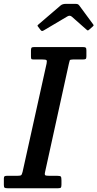

<svg xmlns="http://www.w3.org/2000/svg" viewBox="-64 -1000 517 1020"><path d="M-43.5 -17.5V-51.5Q-43.5 -60.5 -40 -63.2Q-36.5 -66 -27.5 -66H26.5Q43.5 -66 48 -69.2Q52.5 -72.5 56 -87L183.5 -662.5Q186.5 -677 182.8 -680.5Q179 -684 161 -684H115Q104.5 -684 102.5 -687Q100.5 -690 100.5 -700.5V-731.5Q100.5 -743 103.5 -746.5Q106.5 -750 118 -750H376.5Q388 -750 391.5 -746.8Q395 -743.5 395 -732V-701Q395 -689.5 391.2 -686.8Q387.5 -684 375.5 -684H324Q308.5 -684 306.5 -679.2Q304.5 -674.5 302 -662L175.5 -86.5Q172 -72 176.5 -69Q181 -66 199 -66H240.5Q256 -66 259.2 -61.8Q262.5 -57.5 262.5 -42V-20Q262.5 -8 259.8 -4Q257 0 245.5 0H-24Q-36 0 -39.8 -3Q-43.5 -6 -43.5 -17.5ZM151 -841.5 139.5 -856.5Q134.5 -862.5 135.2 -864.5Q136 -866.5 142.5 -872L258 -971Q268 -979.5 286 -979.5H335.5Q345.5 -979.5 349.5 -977.5Q353.5 -975.5 357 -971L431 -870.5Q433.5 -866.5 433.2 -864.8Q433 -863 428.5 -859L411 -843.5Q404 -837.5 402 -838Q400 -838.5 395 -843L317.5 -911.5Q306.5 -921 292.5 -912L168.5 -838.5Q162 -834.5 158.2 -835.5Q154.5 -836.5 151 -841.5Z"/></svg>

Font: Besley* Narrow Medium
Style: Italic
Weight: 500
Width: 4
Italic angle: -13°
Designer: Owen Earl
Foundry: indestructible type*
Version: Version 3.000; ttfautohint (v1.8.3)